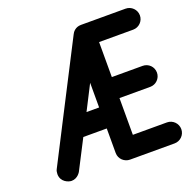

<svg xmlns="http://www.w3.org/2000/svg" viewBox="-135 -891 1019 1031"><g transform="rotate(-20 375.0 -375.0)"><path d="M303 -310 375 -451V-310ZM435 -760C402 -760 386 -737 381 -726L152 -280C151 -279 151 -279 149 -274L48 -77C43 -68 43 -61 42 -50C42 -5 84 10 102 10C138 10 155 -23 155 -23L241 -190H375V-50C375 -14 405 10 435 10H690C723 10 750 -17 750 -50C750 -83 723 -110 690 -110H495V-320H671C704 -320 731 -347 731 -380C731 -414 704 -440 671 -440H495V-640H690C723 -640 750 -667 750 -700C750 -733 723 -760 690 -760Z"/></g></svg>

Font: LS
Style: Bold
Weight: 700
Designer: BSozoo
Foundry: BSozoo
Version: Version 001.000